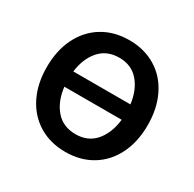

<svg xmlns="http://www.w3.org/2000/svg" viewBox="-126 -671 826 816"><g transform="rotate(30 287.0 -263.0)"><path d="M40 -262.7Q40 -344.7 70.8 -406.7Q101.6 -468.8 157.7 -502.9Q213.9 -537.1 288.1 -537.1Q361.8 -537.1 418 -502.9Q474.1 -468.8 504.6 -406.5Q535.2 -344.2 535.2 -262.7Q535.2 -181.2 504.6 -119.4Q474.1 -57.6 418 -23.4Q361.8 10.7 288.1 10.7Q213.9 10.7 157.7 -23.4Q101.6 -57.6 70.8 -119.4Q40 -181.2 40 -262.7ZM427.7 -227.5H146.5Q154.3 -159.7 190.4 -117.9Q226.6 -76.2 288.1 -76.2Q348.6 -76.2 384.3 -117.9Q419.9 -159.7 427.7 -227.5ZM427.2 -302.7Q418.9 -369.1 383.3 -410.2Q347.7 -451.2 288.1 -451.2Q227.5 -451.2 191.4 -410.2Q155.3 -369.1 147 -302.7Z"/></g></svg>

Font: Pretendard Medium
Style: Regular
Weight: 500
Designer: Base glyphs from Inter by Rasmus Andersson; Hangeul glyphs from Noto Sans CJK(Source Han Sans) by Jang Soo-young and Kan
Foundry: Kil Hyung-jin
Version: Version 1.309